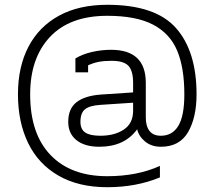

<svg xmlns="http://www.w3.org/2000/svg" viewBox="-20 -672 896 802"><path d="M55 -278Q55 -393 99 -477Q143 -561 226.5 -606.5Q310 -652 428 -652Q629 -652 715 -555Q801 -458 801 -278Q801 -181 765.5 -120Q730 -59 652 -59Q613 -59 586.5 -80.5Q560 -102 553 -132Q500 -59 395 -59Q334 -59 299.5 -86.5Q265 -114 265 -163Q265 -218 299.5 -245Q334 -272 401 -277L536 -286V-326Q536 -376 516.5 -397Q497 -418 446 -418Q414 -418 391.5 -413.5Q369 -409 348 -399V-370H295V-428Q325 -446 364.5 -455Q404 -464 444 -464Q589 -464 589 -326V-181Q589 -145 604.5 -125Q620 -105 652 -105Q700 -105 725 -146.5Q750 -188 750 -278Q750 -389 720 -460.5Q690 -532 619.5 -569Q549 -606 428 -606Q272 -606 189 -518Q106 -430 106 -278Q106 -113 191 -24.5Q276 64 428 64Q553 64 648 21V69Q549 110 428 110Q308 110 224 61.5Q140 13 97.5 -74.5Q55 -162 55 -278ZM536 -209V-243L400 -234Q354 -231 335 -215.5Q316 -200 316 -163Q316 -132 336 -118.5Q356 -105 399 -105Q459 -105 497.5 -131Q536 -157 536 -209Z"/></svg>

Font: Pridi ExtraLight
Style: Regular
Weight: 275
Designer: Katatrad Team
Foundry: CadsonDemak
Version: Version 1.001